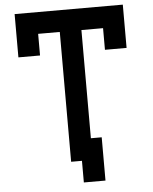

<svg xmlns="http://www.w3.org/2000/svg" viewBox="-64 -927 878 1105"><g transform="rotate(-5 375.0 -375.0)"><path d="M375 0H312.5V-750H187.5V-625H62.5V-875H687.5V-625H562.5V-750H437.5V-125H500V125H375Z"/></g></svg>

Font: Oldtimer
Style: Regular
Weight: 400
Designer: GGBotNet
Foundry: GGBotNet
Version: 1.00